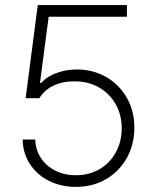

<svg xmlns="http://www.w3.org/2000/svg" viewBox="-20 -727 611 757"><path d="M69.3 -176.8H119.1Q120.1 -136.7 140.9 -104.7Q161.6 -72.8 197.8 -54.4Q233.9 -36.1 279.3 -36.1Q331.5 -36.1 372.8 -60.3Q414.1 -84.5 437 -127Q460 -169.4 460 -221.7Q459.5 -275.9 435.1 -317.9Q410.6 -359.9 368.9 -383.1Q327.1 -406.2 276.4 -406.2Q229.5 -407.2 192.9 -390.4Q156.2 -373.5 134.8 -339.8H81.1L128.9 -707H480.5V-661.1H171.9L137.7 -400.4H142.6Q165 -425.3 202.9 -439.2Q240.7 -453.1 283.2 -453.1Q345.7 -453.1 397.7 -423.8Q449.7 -394.5 479.7 -342Q509.8 -289.6 509.8 -222.7Q509.3 -156.2 479.5 -103.3Q449.7 -50.3 397.5 -20.3Q345.2 9.8 279.3 9.8Q220.2 9.8 172.6 -14.2Q125 -38.1 97.7 -80.6Q70.3 -123 69.3 -176.8Z"/></svg>

Font: Pretendard ExtraLight
Style: Regular
Weight: 200
Designer: Base glyphs from Inter by Rasmus Andersson; Hangeul glyphs from Noto Sans CJK(Source Han Sans) by Jang Soo-young and Kan
Foundry: Kil Hyung-jin
Version: Version 1.309